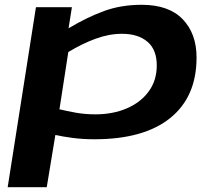

<svg xmlns="http://www.w3.org/2000/svg" viewBox="-20 -571 880 801"><path d="M12 210 130 -541H280L266 -453Q343 -499 414 -525Q485 -551 571 -551Q684 -551 742 -491Q800 -431 800 -331Q800 -167 690 -78.5Q580 10 374 10Q326 10 284 4.5Q242 -1 211 -8L175 210ZM379 -94Q450 -94 508 -118.5Q566 -143 600 -189Q634 -235 634 -298Q634 -364 595 -397Q556 -430 489 -430Q435 -430 379 -409.5Q323 -389 265 -354L228 -115Q257 -108 295.5 -101Q334 -94 379 -94Z"/></svg>

Font: Georama ExtraExtended SemiBold
Style: Italic
Weight: 600
Width: 8
Italic angle: -9°
Designer: Jean-Baptiste Levee
Foundry: Production Type
Version: Version 1.000